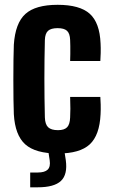

<svg xmlns="http://www.w3.org/2000/svg" viewBox="-20 -629 469 798"><path d="M271.5 -375.5Q272 -386.5 272.2 -404Q272.5 -421.5 272.2 -438Q272 -454.5 271.5 -463Q270.5 -490 258.5 -501Q246.5 -512 219.5 -512Q192 -512 179.8 -501Q167.5 -490 166.5 -463Q165.5 -423 165 -382.5Q164.5 -342 164.5 -301.5Q164.5 -261 165 -221Q165.5 -181 166.5 -141Q167.5 -112 180.2 -100Q193 -88 221 -88Q247 -88 258.8 -100Q270.5 -112 271.5 -141Q272.5 -155 272.5 -177.2Q272.5 -199.5 271.5 -226H397Q398 -217 398.5 -194.5Q399 -172 398 -154.5Q394 -67 353 -29Q312 9 221 9Q127.5 9 85 -29Q42.5 -67 37.5 -154.5Q36.5 -177.5 36 -215.8Q35.5 -254 35.5 -297.5Q35.5 -341 36 -380.2Q36.5 -419.5 37.5 -443.5Q43.5 -533 85.5 -571Q127.5 -609 219.5 -609Q311.5 -609 353 -571.8Q394.5 -534.5 398 -448.5Q399 -431.5 398.5 -408.5Q398 -385.5 397 -375.5ZM105.5 149.5V88H136.5Q166 88 178.2 76Q190.5 64 186.5 37L179.5 -8.5H246.5L253.5 37Q261.5 96.5 233.2 123Q205 149.5 136.5 149.5Z"/></svg>

Font: Big Shoulders Display Thin ExtraBold
Style: Regular
Weight: 800
Version: Version 2.002